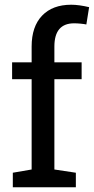

<svg xmlns="http://www.w3.org/2000/svg" viewBox="-20 -792 397 812"><path d="M325.2 -457H210V-75.2L300.8 -61.5V0H34.2V-61.5L113.8 -75.2V-457H31.2V-528.3H113.8V-595.2Q113.8 -679.7 158 -725.8Q202.1 -772 281.2 -772Q297.9 -772 317.1 -769.3Q336.4 -766.6 356.9 -761.7L345.2 -688.5Q336.4 -690.4 321.5 -691.9Q306.6 -693.4 293.5 -693.4Q210 -693.4 210 -595.2V-528.3H325.2Z"/></svg>

Font: Battambang
Style: Regular
Weight: 400
Designer: Danh Hong
Version: Version 8.002; ttfautohint (v1.8.3)